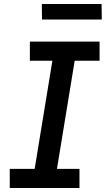

<svg xmlns="http://www.w3.org/2000/svg" viewBox="-20 -944 540 964"><path d="M379 0H29V-96H154L243 -639H130V-735H480V-639H355L266 -96H379ZM491 -846H191L190 -924H490Z"/></svg>

Font: Iosevka Oblique
Style: Bold
Weight: 700
Italic angle: -9°
Monospace: yes
Designer: Belleve Invis
Foundry: Belleve Invis
Version: Version 32.5.0; ttfautohint (v1.8.4)